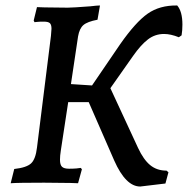

<svg xmlns="http://www.w3.org/2000/svg" viewBox="-20 -667 686 701"><path d="M646 -577Q646 -556 643 -538L633 -531Q603 -543 579 -543Q546 -543 520 -523Q494 -503 466 -463L383 -345L484 -127Q504 -84 528.5 -64Q553 -44 588 -44L595 -38L584 3L492 14Q439 14 397 -81L304 -294H229L202 -117Q199 -98 199 -84Q199 -65 206.5 -58Q214 -51 232 -51Q247 -51 259 -52Q271 -53 275 -54L279 -49L265 2L237 1L141 0Q45 0 19 2L32 -50Q77 -55 93.5 -70.5Q110 -86 115 -128L166 -536Q168 -556 168 -562Q168 -577 162 -582.5Q156 -588 140 -588Q123 -588 115 -587Q107 -586 106 -586L103 -592L115 -641L143 -640L227 -639Q245 -639 310 -644Q334 -647 345 -647L336 -595Q299 -588 284.5 -575.5Q270 -563 265 -534L239 -360L316 -355L419 -506Q475 -586 519 -617Q563 -648 627 -647Q646 -625 646 -577Z"/></svg>

Font: Alegreya SC Medium
Style: Italic
Weight: 500
Italic angle: -7°
Designer: Juan Pablo del Peral
Foundry: Huerta Tipografica
Version: Version 2.007; ttfautohint (v1.6)